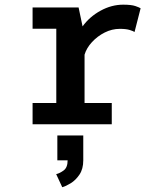

<svg xmlns="http://www.w3.org/2000/svg" viewBox="-20 -532 690 822"><path d="M119.5 0V-91H221V-409H119.5V-500H316.5L333.5 -419Q363.5 -460.5 410.5 -486.2Q457.5 -512 507.5 -512Q542.5 -512 559.8 -506Q577 -500 582 -496.5L556 -395Q551.5 -398.5 535.8 -403.5Q520 -408.5 493 -408.5Q459.5 -408.5 428.2 -392.8Q397 -377 373.8 -351.8Q350.5 -326.5 342 -298V-91H458.5V0ZM225.5 154.5V48H336.5V154.5Q336.5 191.5 320.2 215.5Q304 239.5 282.8 252.5Q261.5 265.5 246.5 269.5L220.5 213.5Q236 210 252.8 197.5Q269.5 185 269.5 154.5Z"/></svg>

Font: Trispace Medium
Style: Regular
Weight: 500
Designer: Tyler Finck
Foundry: Etcetera Type Company
Version: Version 1.210; ttfautohint (v1.8.3)